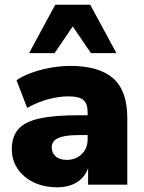

<svg xmlns="http://www.w3.org/2000/svg" viewBox="-20 -782 608 813"><path d="M223 11Q166 11 122.5 -10Q79 -31 54.5 -67.5Q30 -104 30 -151Q30 -204 58 -235.5Q86 -267 148 -280.5Q210 -294 313 -294H351V-308Q351 -344 332.5 -359Q314 -374 269 -374Q231 -374 185 -362Q139 -350 95 -325L50 -442Q75 -460 114 -474Q153 -488 196 -495.5Q239 -503 277 -503Q400 -503 459.5 -450Q519 -397 519 -283V0H353V-70Q340 -32 306 -10.5Q272 11 223 11ZM263 -105Q300 -105 325.5 -129Q351 -153 351 -192V-210H313Q254 -210 226.5 -197.5Q199 -185 199 -158Q199 -135 215.5 -120Q232 -105 263 -105ZM103 -557 214 -762H362L473 -557H365L288 -670L211 -557Z"/></svg>

Font: Nunito Sans Black
Style: Regular
Weight: 900
Designer: Vernon Adams
Foundry: Vernon Adams
Version: Version 3.006; ttfautohint (v1.8.3)